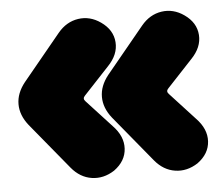

<svg xmlns="http://www.w3.org/2000/svg" viewBox="-40 -526 624 539"><g transform="rotate(-5 272.0 -256.0)"><path d="M269 -196Q246 -225 246 -256Q246 -287 269 -316L376 -446Q400 -475 433.5 -480Q467 -485 497 -464Q530 -441 532.5 -406Q535 -371 505 -340L434 -264Q426 -256 434 -248L504 -172Q534 -141 532 -106Q530 -71 497 -47Q466 -27 433 -32Q400 -37 376 -66ZM34 -196Q11 -225 11 -256Q11 -287 34 -316L141 -446Q165 -475 198.5 -480Q232 -485 262 -464Q295 -441 297.5 -406Q300 -371 270 -340L199 -264Q191 -256 199 -248L269 -172Q299 -141 297 -106Q295 -71 262 -47Q231 -27 198 -32Q165 -37 141 -66Z"/></g></svg>

Font: Winky Sans ExtraBold
Style: Regular
Weight: 800
Designer: Simon Atzbach
Foundry: typofactur
Version: Version 1.205